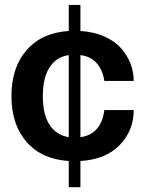

<svg xmlns="http://www.w3.org/2000/svg" viewBox="-20 -652 586 788"><path d="M310.1 116.2H262.2V8.8Q150.9 1.5 88.9 -69.6Q26.9 -140.6 26.9 -257.8Q26.9 -374.5 88.9 -446Q150.9 -517.6 262.2 -524.9V-631.8H310.1V-524.9Q364.3 -521.5 407.2 -502.7Q450.2 -483.9 476.1 -454.8Q502 -425.8 515.4 -391.4Q528.8 -356.9 528.8 -319.8H408.2Q401.9 -363.3 377.7 -391.8Q353.5 -420.4 310.1 -425.8V-88.9Q395.5 -101.1 408.2 -200.2H528.8Q528.8 -116.2 471.4 -56.9Q414.1 2.4 310.1 8.8ZM155.8 -257.8Q155.8 -182.1 183.3 -139.9Q210.9 -97.7 262.2 -88.9V-425.8Q211.4 -418.5 183.6 -375.7Q155.8 -333 155.8 -257.8Z"/></svg>

Font: Creato Display
Style: Bold
Weight: 700
Version: Version 1.000